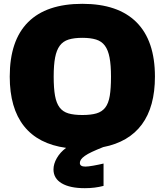

<svg xmlns="http://www.w3.org/2000/svg" viewBox="-20 -770 861 1005"><path d="M424 215Q346 215 303 189.5Q260 164 260 117Q260 88 277.5 57.5Q295 27 326 4Q180 -16 105.5 -110Q31 -204 31 -369Q31 -558 127 -654Q223 -750 411 -750Q598 -750 694.5 -653.5Q791 -557 791 -369Q791 -211 722.5 -118.5Q654 -26 520 0Q485 14 461.5 25Q438 36 424 46Q410 56 404 65Q398 74 398 83Q398 102 427 102Q441 102 469 97Q497 92 522 86V203Q499 209 475 212Q451 215 424 215ZM411 -168Q456 -168 485 -176.5Q514 -185 531 -207Q548 -229 554.5 -268Q561 -307 561 -369Q561 -429 553.5 -468.5Q546 -508 529 -531Q512 -554 483 -563Q454 -572 411 -572Q368 -572 339 -563Q310 -554 293 -531Q276 -508 268.5 -469Q261 -430 261 -369Q261 -308 268 -269Q275 -230 292 -207.5Q309 -185 338 -176.5Q367 -168 411 -168Z"/></svg>

Font: Encode Sans Normal
Style: Black
Weight: 900
Designer: Pablo Impallari, Andres Torresi
Foundry: Pablo Impallari, Andres Torresi
Version: Version 1.000; ttfautohint (v1.00) -l 8 -r 50 -G 200 -x 14 -